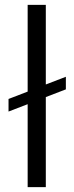

<svg xmlns="http://www.w3.org/2000/svg" viewBox="-20 -770 305 790"><path d="M251 -454.1V-402.3L168.5 -370.6V0H93.8V-341.3L15.1 -311V-362.8L93.8 -393.1V-750H168.5V-422.4Z"/></svg>

Font: Vazirmatn UI FD Light
Style: Regular
Weight: 300
Designer: Saber Rastikerdar
Foundry: Saber Rastikerdar
Version: Version 33.003